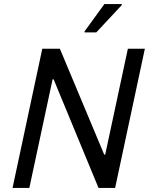

<svg xmlns="http://www.w3.org/2000/svg" viewBox="-20 -929 736 949"><path d="M398 -774V-769H456L582 -904V-909H496ZM189 -688 42 0H125L240 -537H245L467 0H549L696 -688H612L500 -165H495L276 -688Z"/></svg>

Font: Saira UNSAM
Style: Italic
Weight: 400
Italic angle: -12°
Designer: Hector Gatti with collaboration of the Omnibus-Type team
Foundry: Omnibus-Type
Version: Version 0.072;PS 000.072;hotconv 1.0.88;makeotf.lib2.5.64775